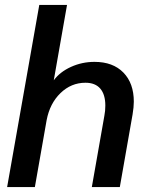

<svg xmlns="http://www.w3.org/2000/svg" viewBox="-20 -762 604 782"><path d="M140 -742H253L199 -435Q224 -469 269 -489.5Q314 -510 365 -510Q440 -510 482.5 -466.5Q525 -423 525 -348Q525 -326 520 -296L468 0H354L405 -290Q409 -310 409 -332Q409 -377 388.5 -401Q368 -425 328 -425Q270 -425 226.5 -383Q183 -341 170 -273L122 0H9Z"/></svg>

Font: Sarabun SemiBold
Style: Italic
Weight: 600
Italic angle: -10°
Designer: Suppakit Chalermlarp | Katatrad Co.,Ltd.
Foundry: Cadson Demak Co.,Ltd.
Version: Version 1.000; ttfautohint (v1.6)